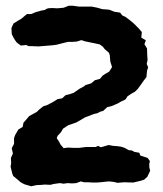

<svg xmlns="http://www.w3.org/2000/svg" viewBox="-20 -636 569 670"><path d="M89 14 65 7 52 0 43 -8 26 -22 23 -30 17 -54 19 -67 18 -85 25 -100 21 -119 29 -134V-154L33 -165L44 -184L59 -193L62 -208L70 -217L82 -231L93 -237L109 -246L117 -254L131 -265L146 -270L163 -279L181 -290L197 -293L209 -304L222 -307L237 -312L257 -326L272 -334L278 -339L298 -345L311 -356L329 -361L338 -372L347 -378L361 -386L371 -402L365 -421L363 -444L360 -452L345 -465L339 -473L328 -481L310 -485L295 -488L276 -492L264 -496L248 -491L234 -490H218L201 -486L178 -480L163 -478L151 -477L126 -475L114 -474L92 -475H80L71 -479L53 -477L39 -487L33 -495L27 -505L21 -517L20 -538L27 -554L40 -562L55 -571L74 -587H89L103 -593L124 -599L135 -601L147 -607L162 -608L180 -607L202 -609L220 -616H234L255 -613H276H287H300L320 -609L337 -604L352 -603L362 -602L379 -595L399 -592L407 -582L418 -577L435 -564L447 -554L457 -544L464 -537L475 -524L473 -505L489 -495L484 -482L493 -467L494 -440L495 -427L492 -413L497 -401L493 -389L491 -367L481 -354L472 -341L461 -326L451 -316L440 -310L425 -300L418 -289L403 -282L391 -275L370 -266L354 -262L340 -249L329 -246L320 -241L307 -238L276 -226L261 -217L247 -209L236 -205L218 -199L200 -187L193 -175L181 -162L178 -154L187 -140L191 -132L202 -119L217 -121L237 -120H256L280 -123H314L322 -127L332 -122L359 -130L375 -127L389 -126L403 -124L415 -120L429 -112L440 -111L449 -106L466 -103L470 -93L495 -85L503 -74L501 -64V-52L504 -40L494 -19L483 -9L466 -4L445 1L413 0L390 2L378 -1L361 -3L349 -2L331 0L316 1H304L287 0H273L262 -3L246 3L231 4L216 3L202 5L189 3L167 6L156 9L135 8L127 9L107 10Z"/></svg>

Font: Winky Rough SemiBold
Style: Regular
Weight: 600
Designer: Simon Atzbach
Foundry: typofactur
Version: Version 1.206; ttfautohint (v1.8.4.7-5d5b)